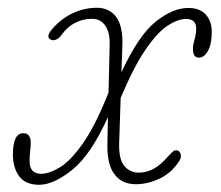

<svg xmlns="http://www.w3.org/2000/svg" viewBox="-20 -478 583 506"><path d="M302.5 -357.5 300 -287.5Q345 -384.5 390.2 -420.8Q435.5 -457 476 -457Q506.5 -457 522 -440Q537.5 -423 538 -397Q538.5 -363.5 528.5 -344.8Q518.5 -326 504 -326Q488.5 -326 488.5 -349.5Q488.5 -360 492.8 -374.2Q497 -388.5 497 -402.5Q497 -428 470.5 -428Q448.5 -428 421.5 -410.2Q394.5 -392.5 363.5 -347.2Q332.5 -302 298 -220L294 -99.5Q293 -57.5 308 -40.2Q323 -23 346 -23Q365.5 -23 384.2 -32.8Q403 -42.5 424 -67Q431 -75 436.5 -79.2Q442 -83.5 448.5 -81Q454 -79.5 456.2 -71.2Q458.5 -63 452.5 -54Q432.5 -22.5 401 -7.5Q369.5 7.5 338 7.5Q302 7.5 282 -18.2Q262 -44 263 -98L264.5 -169.5Q220 -70.5 170.8 -30.8Q121.5 9 83 9Q47.5 9 30.8 -13.2Q14 -35.5 14 -70.5Q14 -127 41.5 -127Q61 -127 61 -101Q61 -91 59.5 -79.2Q58 -67.5 58 -53Q58 -20 88.5 -20Q109.5 -20 137.5 -36.8Q165.5 -53.5 198.2 -99.8Q231 -146 266 -234L269 -358.5Q270 -393 257.2 -410.8Q244.5 -428.5 222.5 -428.5Q199.5 -428.5 178.8 -418.2Q158 -408 141 -384.5Q136.5 -378 129 -374.2Q121.5 -370.5 115 -373Q107 -376.5 107.5 -383Q108 -389.5 113.5 -396.5Q136.5 -425.5 168.2 -441.5Q200 -457.5 235.5 -457.5Q268.5 -457.5 286.5 -432.8Q304.5 -408 302.5 -357.5Z"/></svg>

Font: Fraunces 9pt SuperSoft Thin
Style: Italic
Weight: 100
Italic angle: -16°
Version: Version 1.000;[0bf87f6ff]